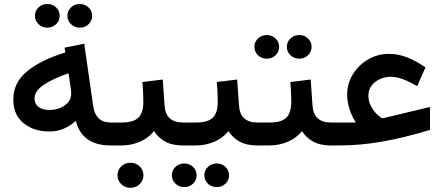

<svg xmlns="http://www.w3.org/2000/svg" viewBox="-20 -709 2161 936"><path d="M308.6 -631.8Q308.6 -656.2 326.2 -672.9Q343.8 -689.5 369.1 -689.5Q394 -689.5 411.6 -672.9Q429.2 -656.2 429.2 -631.8Q429.2 -607.4 411.6 -590.8Q394 -574.2 369.1 -574.2Q343.8 -574.2 326.2 -591.1Q308.6 -607.9 308.6 -631.8ZM150.4 -631.8Q150.4 -656.2 168 -672.9Q185.5 -689.5 210.9 -689.5Q235.8 -689.5 253.4 -672.9Q271 -656.2 271 -631.8Q271 -607.4 253.4 -590.8Q235.8 -574.2 210.9 -574.2Q185.5 -574.2 168 -591.1Q150.4 -607.9 150.4 -631.8ZM518.6 0Q379.9 0 349.6 -120.1Q293 -67.9 220.2 -67.9Q145 -67.9 95 -108.4Q44.9 -148.9 44.9 -224.1Q44.9 -307.6 113.8 -362.8Q182.6 -418 298.3 -453.1L294.9 -476.6L390.6 -496.1L434.6 -190.4Q439.9 -153.3 460.7 -132.6Q481.4 -111.8 520.5 -111.8H535.6V0ZM327.1 -252.9Q327.1 -267.1 324.2 -283.7L314 -352.1Q237.8 -325.2 193.1 -295.4Q148.4 -265.6 148.4 -229.5Q148.4 -202.6 168 -187.7Q187.5 -172.9 220.2 -172.9Q246.6 -172.9 271 -182.1Q295.4 -191.4 311.3 -209.2Q327.1 -227.1 327.1 -252.9Z M515.6 -111.8H572.8Q630.9 -111.8 654.8 -135.5Q678.7 -159.2 678.7 -212.9Q678.7 -238.8 677.5 -262.5Q676.3 -286.1 674.3 -309.1L773.4 -321.3L782.2 -195.8Q787.1 -111.8 872.1 -111.8H882.3V0H871.1Q819.3 0 785.6 -18.6Q752 -37.1 731 -69.8Q703.1 -35.2 661.1 -17.6Q619.1 0 572.8 0H515.6ZM552.7 145.5Q552.7 119.6 571 102.1Q589.4 84.5 616.2 84.5Q642.6 84.5 660.9 102.1Q679.2 119.6 679.2 145.5Q679.2 170.9 660.9 188.7Q642.6 206.5 616.2 206.5Q589.4 206.5 571 188.7Q552.7 170.9 552.7 145.5Z M861.8 -111.8H935.5Q993.7 -111.8 1017.6 -135.5Q1041.5 -159.2 1041.5 -212.9Q1041.5 -238.8 1040.3 -262.5Q1039.1 -286.1 1037.1 -309.1L1136.2 -321.3L1145 -195.8Q1149.9 -111.8 1234.9 -111.8H1245.1V0H1233.9Q1182.1 0 1148.4 -18.6Q1114.7 -37.1 1093.8 -69.8Q1065.9 -35.2 1023.9 -17.6Q981.9 0 935.5 0H861.8ZM976.1 145.5Q976.1 121.1 993.7 104.5Q1011.2 87.9 1036.6 87.9Q1061.5 87.9 1079.1 104.5Q1096.7 121.1 1096.7 145.5Q1096.7 169.9 1079.1 186.5Q1061.5 203.1 1036.6 203.1Q1011.2 203.1 993.7 186.3Q976.1 169.4 976.1 145.5ZM817.9 145.5Q817.9 121.1 835.4 104.5Q853 87.9 878.4 87.9Q903.3 87.9 920.9 104.5Q938.5 121.1 938.5 145.5Q938.5 169.9 920.9 186.5Q903.3 203.1 878.4 203.1Q853 203.1 835.4 186.3Q817.9 169.4 817.9 145.5Z M1378.4 -480.5Q1378.4 -504.9 1396 -521.5Q1413.6 -538.1 1439 -538.1Q1463.9 -538.1 1481.4 -521.5Q1499 -504.9 1499 -480.5Q1499 -456.1 1481.4 -439.5Q1463.9 -422.9 1439 -422.9Q1413.6 -422.9 1396 -439.7Q1378.4 -456.5 1378.4 -480.5ZM1220.2 -480.5Q1220.2 -504.9 1237.8 -521.5Q1255.4 -538.1 1280.8 -538.1Q1305.7 -538.1 1323.2 -521.5Q1340.8 -504.9 1340.8 -480.5Q1340.8 -456.1 1323.2 -439.5Q1305.7 -422.9 1280.8 -422.9Q1255.4 -422.9 1237.8 -439.7Q1220.2 -456.5 1220.2 -480.5ZM1225.6 -111.8H1293.9Q1352.1 -111.8 1376 -135.5Q1399.9 -159.2 1399.9 -212.9Q1399.9 -238.8 1398.7 -262.5Q1397.5 -286.1 1395.5 -309.1L1494.6 -321.3L1503.4 -195.8Q1508.3 -111.8 1593.3 -111.8H1603.5V0H1592.3Q1540.5 0 1506.8 -18.6Q1473.1 -37.1 1452.1 -69.8Q1424.3 -35.2 1382.3 -17.6Q1340.3 0 1293.9 0H1225.6Z M1714.8 -111.8Q1696.8 -137.7 1684.6 -175Q1672.4 -212.4 1672.4 -246.6Q1672.4 -301.8 1700.2 -346.9Q1728 -392.1 1774.4 -419.2Q1820.8 -446.3 1876 -446.3Q1921.9 -446.3 1965.1 -429.2Q2008.3 -412.1 2054.2 -380.4L2013.7 -289.1Q1978.5 -309.6 1946.8 -322Q1915 -334.5 1883.3 -334.5Q1856.4 -334.5 1831.8 -323.2Q1807.1 -312 1791.5 -291.7Q1775.9 -271.5 1775.9 -243.2Q1775.9 -213.9 1789.3 -189.9Q1802.7 -166 1818.8 -150.9Q1835 -135.7 1842.8 -132.8Q1848.6 -132.8 1856 -134.8L2076.2 -187.5V-75.7Q1954.1 -38.6 1846.7 -19.3Q1739.3 0 1635.3 0H1584V-111.8Z"/></svg>

Font: Vazirmatn RD UI FD Medium
Style: Regular
Weight: 500
Designer: Saber Rastikerdar
Foundry: Saber Rastikerdar
Version: Version 33.003